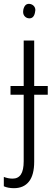

<svg xmlns="http://www.w3.org/2000/svg" viewBox="-49 -744 275 1005"><path d="M110 -723Q122 -720 129 -711.5Q136 -703 136 -691Q136 -686 134 -678Q128 -648 105 -648Q91 -648 81.5 -657.5Q72 -667 72 -682Q72 -689 73 -693Q81 -729 110 -723ZM-29 231V182Q-6 191 17 191Q46 191 60.5 169Q75 147 75 100V-248H6V-294H75V-532H130V-294H201V-248H130V102Q130 172 102.5 206.5Q75 241 24 241Q-7 241 -29 231Z"/></svg>

Font: Noto Sans Display Light Narrow
Style: Regular
Weight: 300
Width: 4
Designer: Monotype Design team
Foundry: Monotype Imaging Inc.
Version: Version 1.000